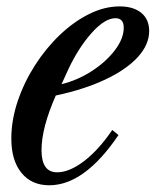

<svg xmlns="http://www.w3.org/2000/svg" viewBox="-20 -554 474 585"><path d="M130 10.5Q76 10.5 45.2 -27.5Q14.5 -65.5 14.5 -131.5Q14.5 -188 33.8 -245.2Q53 -302.5 86 -354.2Q119 -406 161.5 -446.8Q204 -487.5 251 -511Q298 -534.5 344.5 -534.5Q386.5 -534.5 410.5 -514.8Q434.5 -495 434.5 -459.5Q434.5 -418 399.8 -380Q365 -342 301 -311.8Q237 -281.5 150 -263Q106.5 -164.5 106.5 -96.5Q106.5 -29 154 -29Q191.5 -29 236.2 -63.2Q281 -97.5 322 -158L341 -142.5Q237.5 10.5 130 10.5ZM167.5 -297.5Q216.5 -309.5 259.8 -337.5Q303 -365.5 330 -401Q357 -436.5 357 -469.5Q357 -498.5 332 -498.5Q299.5 -498.5 259.8 -454.2Q220 -410 188.5 -343.5Z"/></svg>

Font: Libre Caslon Condensed Medium Italic
Style: Regular
Weight: 500
Italic angle: -22.583°
Designer: Pablo Impallari, Rodrigo Fuenzalida, Katja Schimmel, Ertekin Erdin
Foundry: Pablo Impallari, Rodrigo Fuenzalida
Version: Version 2.000; ttfautohint (v1.8.4.7-5d5b);gftools[0.9.33]